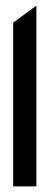

<svg xmlns="http://www.w3.org/2000/svg" viewBox="-20 -666 184 686"><path d="M27 0H110V-646L27 -585Z"/></svg>

Font: Charger Pro
Style: BdNar
Weight: 700
Designer: Jasper
Foundry: Cannot Into Space Fonts
Version: Version 1.09